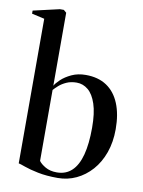

<svg xmlns="http://www.w3.org/2000/svg" viewBox="-99 -881 714 956"><g transform="rotate(10 258.0 -403.0)"><path d="M-7.5 -772.5V-788L125 -818.5H145L159 -806.5V-437.5Q166 -450.5 186.2 -469.8Q206.5 -489 238 -503.8Q269.5 -518.5 309.5 -518.5Q372.5 -518.5 415.2 -490Q458 -461.5 480.2 -407.5Q502.5 -353.5 502.5 -278Q502.5 -212.5 483.5 -159.2Q464.5 -106 430.8 -68Q397 -30 353.2 -9.5Q309.5 11 260 11Q202 11 159.5 2.2Q117 -6.5 90.8 -16Q64.5 -25.5 56.5 -27V-758ZM271.5 -473Q242.5 -473 220.2 -463Q198 -453 182.8 -439.5Q167.5 -426 159 -416V-57.5Q169 -43 192.8 -29.2Q216.5 -15.5 250.5 -15.5Q296 -15.5 326 -43.8Q356 -72 370.8 -127.5Q385.5 -183 385.5 -264.5Q385.5 -339 370.2 -384.8Q355 -430.5 329.2 -451.8Q303.5 -473 271.5 -473Z"/></g></svg>

Font: Merriweather 144pt Medium
Style: Regular
Weight: 500
Version: Version 2.100